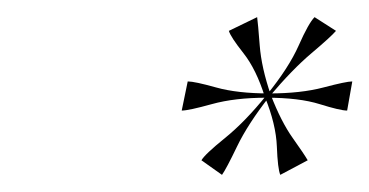

<svg xmlns="http://www.w3.org/2000/svg" viewBox="-20 -537 431 224"><path d="M391 -442 385 -408Q377 -408 353 -415.5Q329 -423 291 -423Q254 -423 227 -415.5Q200 -408 192 -408L199 -442Q207 -442 232 -435Q257 -428 294 -428Q331 -428 357.5 -435Q384 -442 391 -442ZM247 -501 280 -517Q281 -510 283 -484Q285 -458 296 -426Q308 -395 321.5 -376Q335 -357 339 -350L307 -333Q304 -340 303 -366Q302 -392 289 -424Q279 -456 264 -475Q249 -494 247 -501ZM239 -333 215 -350Q219 -357 242.5 -376Q266 -395 291 -426Q317 -458 328.5 -484Q340 -510 347 -517L372 -501Q366 -494 343.5 -475Q321 -456 294 -424Q269 -392 256.5 -366Q244 -340 239 -333Z"/></svg>

Font: Ballet
Style: Regular
Weight: 400
Designer: Maximiliano R. Sproviero
Foundry: Omnibus-Type
Version: Version 1.100